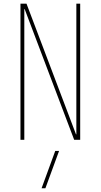

<svg xmlns="http://www.w3.org/2000/svg" viewBox="-20 -750 540 1030"><path d="M389.6 -29.3V-730.5H410.2V0H377.9L112.3 -701.2H110.4V0H89.8V-730.5H122.1L387.7 -29.3ZM276.4 59.6H296.9L223.6 259.8H203.1Z"/></svg>

Font: Mgen+ 1mn thin
Style: Regular
Weight: 100
Designer: [Source Han Sans]
Ryoko NISHIZUKA  (kana & ideographs); Paul D. Hunt (Latin, Greek & Cyrillic); Wenlong ZHANG  (bopomofo
Version: Version 1.059.20150602